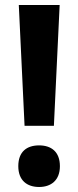

<svg xmlns="http://www.w3.org/2000/svg" viewBox="-20 -734 313 766"><path d="M195 -232 218 -714H55L78 -232ZM53 -71C53 -14 88 12 136 12C183 12 219 -14 219 -71C219 -129 184 -154 136 -154C87 -154 53 -129 53 -71Z"/></svg>

Font: Noto Sans Georgian SemiCondensed Bold
Style: Regular
Weight: 700
Width: 4
Designer: Monotype Design Team, Akaki Razmadze
Foundry: Google LLC
Version: Version 2.005